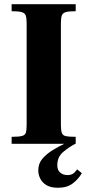

<svg xmlns="http://www.w3.org/2000/svg" viewBox="-20 -680 413 908"><path d="M35 0V-33Q69 -33 84 -37Q99 -41 102.5 -53Q106 -65 106 -89V-569Q106 -595 101.5 -607Q97 -619 81.5 -623Q66 -627 35 -627V-660H338V-627Q307 -627 292 -623Q277 -619 272.5 -607Q268 -595 268 -569V-89Q268 -64 272.5 -51.5Q277 -39 292 -36Q307 -33 338 -33V0ZM254 208Q220 208 199.5 195.5Q179 183 170 164Q161 145 161 126Q161 93 181 70Q201 47 230 29.5Q259 12 286 -1H338Q307 15 279 38.5Q251 62 251 101Q251 125 265 136.5Q279 148 299 148Q315 148 325 141.5Q335 135 345 121L367 139Q351 167 324 187.5Q297 208 254 208Z"/></svg>

Font: Frank Ruhl Libre ExtraBold
Style: Regular
Weight: 800
Designer: Yanek Iontef
Foundry: Fontef
Version: Version 6.003;gftools[0.9.30]